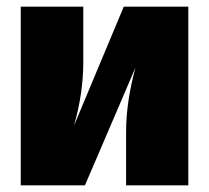

<svg xmlns="http://www.w3.org/2000/svg" viewBox="-20 -554 625 574"><path d="M543 0H357V-160Q357 -249 385 -352L234 0H42V-534H229V-370Q229 -274 201 -178L350 -534H543Z"/></svg>

Font: FiraGO Heavy
Style: Regular
Weight: 900
Designer: bBox Type
Foundry: bBox Type GmbH
Version: Version 1.001